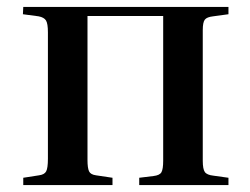

<svg xmlns="http://www.w3.org/2000/svg" viewBox="-20 -533 721 553"><path d="M47 0V-21L92 -28Q108 -30 113 -39.5Q118 -49 118 -76V-440Q118 -465 112.5 -474Q107 -483 91 -486L46 -492L47 -513H638V-492L594 -486Q576 -484 570 -476.5Q564 -469 564 -446V-70Q564 -46 570 -37.5Q576 -29 595 -27L638 -21V0H381V-21L422 -26Q440 -28 445 -37Q450 -46 450 -70V-487H232V-72Q232 -49 236.5 -39.5Q241 -30 257 -28L304 -21V0Z"/></svg>

Font: Literata 60pt Medium
Style: Regular
Weight: 500
Designer: Latin by Veronika Burian and Jose Scaglione. Greek by Irene Vlachou. Cyrillic by Vera Evstafieva.
Foundry: TypeTogether
Version: Version 3.103;gftools[0.9.29]